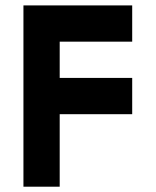

<svg xmlns="http://www.w3.org/2000/svg" viewBox="-20 -704 587 724"><path d="M478.5 -683.6V-546.9H205.1V-410.2H478.5V-273.4H205.1V0H68.4V-683.6Z"/></svg>

Font: DatCub
Style: Bold
Weight: 700
Designer: GGBot
Version: 1.00